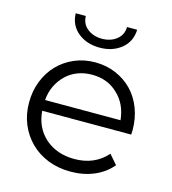

<svg xmlns="http://www.w3.org/2000/svg" viewBox="-110 -822 823 917"><g transform="rotate(15 302.0 -363.5)"><path d="M557 -241H117Q123 -159 180 -108Q238 -58 324 -58Q424 -58 485 -127L525 -81Q490 -39 437.5 -17Q385 5 322 5Q261 5 210.5 -15Q160 -35 123.5 -71Q87 -107 66.5 -156Q46 -205 46 -263Q46 -321 65.5 -370Q85 -419 119.5 -454.5Q154 -490 201 -510Q248 -530 303 -530Q358 -530 405 -510Q452 -490 486 -455Q520 -420 539 -370.5Q558 -321 558 -263ZM117 -294H490Q482 -373 431 -420Q381 -469 303 -469Q265 -469 232.5 -456.5Q200 -444 175.5 -420.5Q151 -397 135.5 -365Q120 -333 117 -294ZM151 -732H201Q202 -693 231 -670Q260 -647 303 -647Q346 -647 375 -670Q404 -693 405 -732H455Q453 -673 410 -638Q367 -603 303 -603Q239 -603 196 -638Q153 -673 151 -732Z"/></g></svg>

Font: CMG Sans
Style: Regular
Weight: 400
Designer: Julieta Ulanovsky
Foundry: Julieta Ulanovsky
Version: Version 7.200